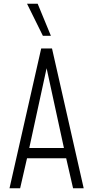

<svg xmlns="http://www.w3.org/2000/svg" viewBox="-20 -1010 500 1030"><path d="M31 0 201 -750H259L429 0H372L335 -161H125L88 0ZM137 -216H323L225 -667H235ZM210 -818 125 -990H182L253 -818Z"/></svg>

Font: Mohave Light
Style: Regular
Weight: 300
Designer: Gumpita Rahayu
Foundry: Tokotype
Version: Version 2.003